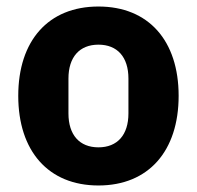

<svg xmlns="http://www.w3.org/2000/svg" viewBox="-20 -557 604 589"><path d="M282 12C436 12 528 -94 528 -263C528 -432 436 -537 282 -537C128 -537 36 -432 36 -263C36 -94 128 12 282 12ZM282 -105C224 -105 190 -143 190 -209V-316C190 -382 224 -420 282 -420C340 -420 374 -382 374 -316V-209C374 -143 340 -105 282 -105Z"/></svg>

Font: LVC Sans
Style: Bold
Weight: 700
Designer: Mike Abbink, Paul van der Laan, Pieter van Rosmalen
Foundry: Bold Monday
Version: Version 3.0